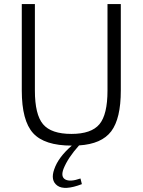

<svg xmlns="http://www.w3.org/2000/svg" viewBox="-20 -710 707 952"><path d="M579 -690V-261Q579 -122 531.5 -59Q484 4 372 11Q317 72 295 127Q280 167 304 180Q328 193 379 175L386 203Q300 236 264.5 210.5Q229 185 249 129Q269 70 336 12Q200 12 144 -50Q88 -112 88 -261V-690H153V-261Q153 -142 193.5 -94Q234 -46 334 -46Q433 -46 473 -94Q513 -142 513 -261V-690Z"/></svg>

Font: Exo 2.0 Light
Style: Regular
Weight: 300
Designer: Natanael Gama
Version: Version 1.001;PS 001.001;hotconv 1.0.70;makeotf.lib2.5.58329